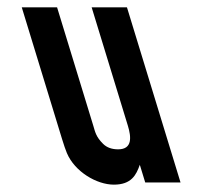

<svg xmlns="http://www.w3.org/2000/svg" viewBox="-20 -496 550 522"><path d="M360.1 -48 374.8 0H470.8L325.2 -476H229.2L327.7 -154C336.8 -124 340.6 -90 301.2 -90C283.9 -90 270.2 -95 260.2 -105C240.6 -124.4 238.6 -137.9 233.7 -154L135.2 -476H39.2L148.7 -118C153.8 -101.3 158.2 -88.7 161.8 -80C183.2 -29.1 242.9 6 289.6 6C337 6 350.4 -20.1 360.1 -48Z"/></svg>

Font: Din Kursivschrift
Style: LeftEng
Weight: 400
Version: Version 1.089